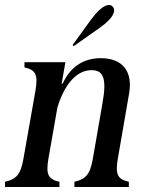

<svg xmlns="http://www.w3.org/2000/svg" viewBox="-39 -749 592 769"><path d="M-19 0H199V-21C154 -31 144 -50 155 -114L191 -319C221 -416 270 -468 328 -468C377 -468 389 -432 371 -333L333 -114C322 -50 304 -31 259 -21V0H477V-21C432 -31 422 -50 433 -114L478 -374C494 -465 450 -516 365 -516C294 -516 242 -480 212 -414H208L223 -500H59V-479C104 -469 114 -450 103 -386L55 -114C44 -50 26 -31 -19 -21ZM252 -569 256 -564 361 -638C424 -683 424 -711 412 -723C401 -735 372 -734 326 -671Z"/></svg>

Font: RL Madena Oblique
Style: Regular
Weight: 400
Italic angle: -10°
Designer: I Kadek Wantara Putra
Foundry: Roughlines ID
Version: Version 1.000;Glyphs 3.1.2 (3151)